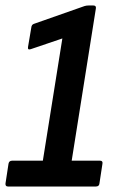

<svg xmlns="http://www.w3.org/2000/svg" viewBox="-20 -679 420 699"><path d="M9 0Q-1 0 0 -11L11 -83Q13 -94 24 -94H136L207 -539L92 -500Q80 -496 82 -508L94 -579Q95 -589 103 -592L288 -657Q295 -659 302 -659H320Q331 -659 329 -648L241 -94H344Q355 -94 353 -83L342 -11Q341 0 329 0Z"/></svg>

Font: Sofia Sans Condensed
Style: Bold Italic
Weight: 700
Italic angle: -9°
Version: Version 4.100